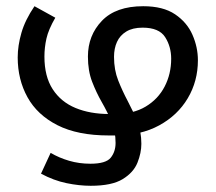

<svg xmlns="http://www.w3.org/2000/svg" viewBox="-20 -586 694 618"><path d="M263 -404Q263 -472 308 -519Q353 -566 441 -566Q505 -566 543.5 -540Q582 -514 599.5 -474Q617 -434 617 -392Q617 -325 584.5 -270Q552 -215 492.5 -182.5Q433 -150 351 -150H330Q230 -150 165 -183Q100 -216 68.5 -273Q37 -330 37 -401Q37 -439 49 -480.5Q61 -522 91 -566L158 -529Q136 -491 129.5 -462Q123 -433 123 -404Q123 -340 149.5 -299Q176 -258 223 -238.5Q270 -219 332 -219H351Q409 -219 449 -243Q489 -267 510 -307.5Q531 -348 531 -397Q531 -436 511.5 -466.5Q492 -497 439 -497Q407 -497 386.5 -484.5Q366 -472 356.5 -451Q347 -430 347 -403Q347 -361 360.5 -327Q374 -293 391 -261Q408 -229 421.5 -196Q435 -163 435 -123Q435 -94 422.5 -62.5Q410 -31 375 -9.5Q340 12 272 12Q235 12 194 3.5Q153 -5 112 -27L143 -94Q170 -78 202.5 -68.5Q235 -59 271 -59Q321 -59 336.5 -78.5Q352 -98 352 -126Q352 -164 338.5 -195.5Q325 -227 307.5 -257.5Q290 -288 276.5 -323Q263 -358 263 -404Z"/></svg>

Font: malayalam25
Style: Book
Weight: 400
Designer: Jelle Bosma - Monotype Design Team
Foundry: Monotype Imaging Inc.
Version: Version 2.003